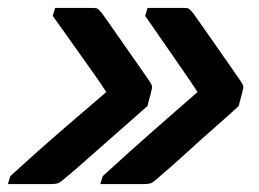

<svg xmlns="http://www.w3.org/2000/svg" viewBox="-34 -542 654 484"><path d="M332 -502 338 -522H429Q439 -522 442 -520Q445 -518 452 -510Q455 -506 467 -489Q479 -472 495 -449Q511 -426 527.5 -402.5Q544 -379 556.5 -361Q569 -343 573 -337Q578 -330 579 -325.5Q580 -321 578 -315Q576 -305 573 -295Q570 -285 568 -275Q541 -250 509.5 -222.5Q478 -195 448.5 -168Q419 -141 395 -120Q371 -99 358 -88Q350 -81 344 -79.5Q338 -78 329 -78H219L225 -98Q296 -163 353 -213Q410 -263 464 -310Q445 -339 426.5 -365.5Q408 -392 386 -424Q364 -456 332 -502ZM99 -502 105 -522H199Q209 -522 212 -520Q215 -518 222 -510Q225 -506 237 -489Q249 -472 265 -449Q281 -426 297.5 -402.5Q314 -379 326.5 -361Q339 -343 343 -337Q348 -330 349 -325.5Q350 -321 348 -315Q346 -305 343 -295Q340 -285 338 -275Q310 -250 278.5 -222.5Q247 -195 216.5 -168Q186 -141 162 -120Q138 -99 124 -88Q116 -81 110 -79.5Q104 -78 95 -78H-14L-8 -98Q63 -163 121 -213Q179 -263 234 -310Q215 -339 196 -365.5Q177 -392 154.5 -424Q132 -456 99 -502Z"/></svg>

Font: Recursive Mn Lnr St
Style: Bold Italic
Weight: 700
Italic angle: -15°
Monospace: yes
Version: Version 1.079;hotconv 1.0.112;makeotfexe 2.5.65598; ttfautoh